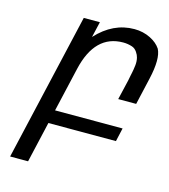

<svg xmlns="http://www.w3.org/2000/svg" viewBox="-110 -622 798 909"><g transform="rotate(15 289.0 -167.5)"><path d="M536 -195H448L471 -293Q473 -303 475.5 -316.5Q478 -330 479 -333Q482 -346 485 -371Q487 -390 483 -407Q480 -420 471 -433Q461 -448 446 -453Q425 -460 402 -460Q264 -460 223 -283L173 -66H504L489 0H158L112 200H24L191 -524H270L252 -447Q333 -535 437 -535Q480 -535 516 -517Q550 -500 567 -474Q590 -430 566 -326Z"/></g></svg>

Font: Miedinger
Style: Italic
Weight: 400
Italic angle: -13°
Version: Version 001.000